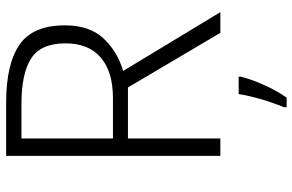

<svg xmlns="http://www.w3.org/2000/svg" viewBox="-188 -566 975 640"><g transform="rotate(-90 300.0 -246.5)"><path d="M278 -714Q406 -714 470.5 -669.5Q535 -625 535 -518Q535 -436 491.5 -389.5Q448 -343 383 -324L579 0H510L328 -308H158V0H100V-714ZM273 -663H158V-358H293Q380 -358 427.5 -398.5Q475 -439 475 -516Q475 -598 425 -630.5Q375 -663 273 -663ZM364 68Q356 101 337 144Q318 187 294 221H262V212Q269 196 278.5 168.5Q288 141 295.5 111.5Q303 82 306 61H364Z"/></g></svg>

Font: Noto Traditional Nushu Light
Style: Regular
Weight: 300
Designer: LIU Zhao
Foundry: LiuZhao Studio
Version: Version 2.003; ttfautohint (v1.8.4.7-5d5b)